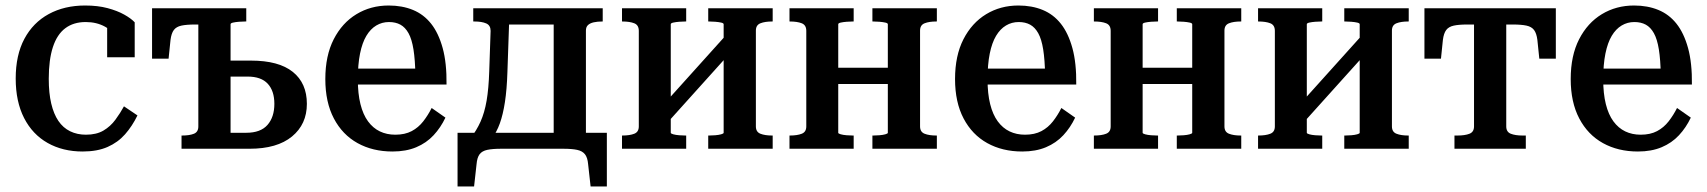

<svg xmlns="http://www.w3.org/2000/svg" viewBox="-20 -540 6195 697"><path d="M292 -51Q330 -51 355.5 -66Q381 -81 399 -105.5Q417 -130 430 -154L479 -121Q460 -82 434 -52.5Q408 -23 370.5 -6.5Q333 10 280 10Q208 10 153 -21Q98 -52 67.5 -111.5Q37 -171 37 -255Q37 -340 68.5 -399Q100 -458 157 -489Q214 -520 289 -520Q335 -520 370.5 -510.5Q406 -501 431 -487Q456 -473 469 -459V-332H369V-456Q380 -455 388.5 -449.5Q397 -444 402 -435Q407 -426 408.5 -415.5Q410 -405 408 -394Q392 -426 361.5 -443Q331 -460 291 -460Q247 -460 217 -437.5Q187 -415 172 -369Q157 -323 157 -254Q157 -202 166 -164Q175 -126 192 -101Q209 -76 234.5 -63.5Q260 -51 292 -51Z M817 -58H874Q926 -58 951 -86.5Q976 -115 976 -163Q976 -210 952 -236Q928 -262 879 -262H792V-320H891Q992 -320 1043 -279Q1094 -238 1094 -163Q1094 -89 1040 -44.5Q986 0 886 0H639V-48H641Q668 -48 684 -54.5Q700 -61 700 -81V-510H874V-462H870Q860 -462 847.5 -461Q835 -460 826 -458Q817 -456 817 -452ZM767 -451H688Q657 -451 638.5 -447Q620 -443 611 -431Q602 -419 599 -395L592 -327H532V-510H767Z M1279 -252Q1279 -200 1288.5 -162Q1298 -124 1316 -99.5Q1334 -75 1359 -63Q1384 -51 1415 -51Q1450 -51 1474.5 -64Q1499 -77 1516.5 -99.5Q1534 -122 1547 -148L1597 -113Q1580 -77 1554 -49Q1528 -21 1491 -5.5Q1454 10 1405 10Q1333 10 1278 -20.5Q1223 -51 1192 -110Q1161 -169 1161 -253Q1161 -338 1191.5 -397.5Q1222 -457 1274 -488.5Q1326 -520 1391 -520Q1440 -520 1479 -504Q1518 -488 1545 -454Q1572 -420 1587 -365.5Q1602 -311 1601 -233H1259V-291H1511L1488 -267Q1487 -323 1481 -360.5Q1475 -398 1463 -419.5Q1451 -441 1433.5 -450.5Q1416 -460 1392 -460Q1367 -460 1346 -447.5Q1325 -435 1310 -410Q1295 -385 1287 -345.5Q1279 -306 1279 -252Z M1990 -3V-510H2168V-462H2167Q2149 -462 2135.5 -459Q2122 -456 2114.5 -449Q2107 -442 2107 -429V-3ZM1798 -451V-510H2057V-451ZM2115 56Q2113 32 2103.5 20Q2094 8 2075 4Q2056 0 2025 0H1799Q1768 0 1749 4Q1730 8 1721 20Q1712 32 1710 56L1701 137H1641V-58H2183V137H2124ZM1756 -281 1761 -428Q1761 -448 1745 -455Q1729 -462 1702 -462H1698V-510H1830L1822 -278Q1820 -215 1813 -169.5Q1806 -124 1794.5 -92Q1783 -60 1765 -37H1687Q1710 -66 1724.5 -98.5Q1739 -131 1746.5 -174.5Q1754 -218 1756 -281Z M2299 -81V-428Q2299 -449 2282.5 -455.5Q2266 -462 2239 -462H2238V-510H2471V-462H2468Q2458 -462 2445.5 -461Q2433 -460 2424 -458Q2415 -456 2415 -452V-58Q2415 -55 2424 -52.5Q2433 -50 2445.5 -49Q2458 -48 2468 -48H2471V0H2238V-48H2239Q2266 -48 2282.5 -54.5Q2299 -61 2299 -81ZM2607 -58V-452Q2607 -456 2598 -458Q2589 -460 2576.5 -461Q2564 -462 2554 -462H2551V-510H2785V-462H2783Q2757 -462 2740.5 -455.5Q2724 -449 2724 -429V-81Q2724 -61 2740.5 -54.5Q2757 -48 2783 -48H2785V0H2551V-48H2554Q2564 -48 2576.5 -49Q2589 -50 2598 -52.5Q2607 -55 2607 -58ZM2404 -96 2365 -134 2617 -414 2656 -376Z M2907 -81V-428Q2907 -449 2890.5 -455.5Q2874 -462 2847 -462H2846V-510H3079V-462H3076Q3066 -462 3053.5 -461Q3041 -460 3032 -458Q3023 -456 3023 -452V-58Q3023 -55 3032 -52.5Q3041 -50 3053.5 -49Q3066 -48 3076 -48H3079V0H2846V-48H2847Q2874 -48 2890.5 -54.5Q2907 -61 2907 -81ZM3203 -58V-452Q3203 -456 3194 -458Q3185 -460 3172.5 -461Q3160 -462 3150 -462H3147V-510H3381V-462H3379Q3353 -462 3336.5 -455.5Q3320 -449 3320 -429V-81Q3320 -61 3336.5 -54.5Q3353 -48 3379 -48H3381V0H3147V-48H3150Q3160 -48 3172.5 -49Q3185 -50 3194 -52.5Q3203 -55 3203 -58ZM2973 -235V-294H3260V-235Z M3565 -252Q3565 -200 3574.5 -162Q3584 -124 3602 -99.5Q3620 -75 3645 -63Q3670 -51 3701 -51Q3736 -51 3760.5 -64Q3785 -77 3802.5 -99.5Q3820 -122 3833 -148L3883 -113Q3866 -77 3840 -49Q3814 -21 3777 -5.5Q3740 10 3691 10Q3619 10 3564 -20.5Q3509 -51 3478 -110Q3447 -169 3447 -253Q3447 -338 3477.5 -397.5Q3508 -457 3560 -488.5Q3612 -520 3677 -520Q3726 -520 3765 -504Q3804 -488 3831 -454Q3858 -420 3873 -365.5Q3888 -311 3887 -233H3545V-291H3797L3774 -267Q3773 -323 3767 -360.5Q3761 -398 3749 -419.5Q3737 -441 3719.5 -450.5Q3702 -460 3678 -460Q3653 -460 3632 -447.5Q3611 -435 3596 -410Q3581 -385 3573 -345.5Q3565 -306 3565 -252Z M4012 -81V-428Q4012 -449 3995.5 -455.5Q3979 -462 3952 -462H3951V-510H4184V-462H4181Q4171 -462 4158.5 -461Q4146 -460 4137 -458Q4128 -456 4128 -452V-58Q4128 -55 4137 -52.5Q4146 -50 4158.5 -49Q4171 -48 4181 -48H4184V0H3951V-48H3952Q3979 -48 3995.5 -54.5Q4012 -61 4012 -81ZM4308 -58V-452Q4308 -456 4299 -458Q4290 -460 4277.5 -461Q4265 -462 4255 -462H4252V-510H4486V-462H4484Q4458 -462 4441.5 -455.5Q4425 -449 4425 -429V-81Q4425 -61 4441.5 -54.5Q4458 -48 4484 -48H4486V0H4252V-48H4255Q4265 -48 4277.5 -49Q4290 -50 4299 -52.5Q4308 -55 4308 -58ZM4078 -235V-294H4365V-235Z M4608 -81V-428Q4608 -449 4591.5 -455.5Q4575 -462 4548 -462H4547V-510H4780V-462H4777Q4767 -462 4754.5 -461Q4742 -460 4733 -458Q4724 -456 4724 -452V-58Q4724 -55 4733 -52.5Q4742 -50 4754.5 -49Q4767 -48 4777 -48H4780V0H4547V-48H4548Q4575 -48 4591.5 -54.5Q4608 -61 4608 -81ZM4916 -58V-452Q4916 -456 4907 -458Q4898 -460 4885.5 -461Q4873 -462 4863 -462H4860V-510H5094V-462H5092Q5066 -462 5049.5 -455.5Q5033 -449 5033 -429V-81Q5033 -61 5049.5 -54.5Q5066 -48 5092 -48H5094V0H4860V-48H4863Q4873 -48 4885.5 -49Q4898 -50 4907 -52.5Q4916 -55 4916 -58ZM4713 -96 4674 -134 4926 -414 4965 -376Z M5389 -451V-510H5628V-327H5568L5561 -395Q5558 -419 5549 -431Q5540 -443 5521.5 -447Q5503 -451 5472 -451ZM5390 -451H5306Q5276 -451 5257.5 -447Q5239 -443 5230 -431Q5221 -419 5218 -395L5211 -327H5151V-510H5390ZM5448 -81Q5448 -61 5464.5 -54.5Q5481 -48 5507 -48H5519V0H5260V-48H5271Q5298 -48 5314.5 -54.5Q5331 -61 5331 -81V-510H5448Z M5800 -252Q5800 -200 5809.5 -162Q5819 -124 5837 -99.5Q5855 -75 5880 -63Q5905 -51 5936 -51Q5971 -51 5995.5 -64Q6020 -77 6037.5 -99.5Q6055 -122 6068 -148L6118 -113Q6101 -77 6075 -49Q6049 -21 6012 -5.5Q5975 10 5926 10Q5854 10 5799 -20.5Q5744 -51 5713 -110Q5682 -169 5682 -253Q5682 -338 5712.5 -397.5Q5743 -457 5795 -488.5Q5847 -520 5912 -520Q5961 -520 6000 -504Q6039 -488 6066 -454Q6093 -420 6108 -365.5Q6123 -311 6122 -233H5780V-291H6032L6009 -267Q6008 -323 6002 -360.5Q5996 -398 5984 -419.5Q5972 -441 5954.5 -450.5Q5937 -460 5913 -460Q5888 -460 5867 -447.5Q5846 -435 5831 -410Q5816 -385 5808 -345.5Q5800 -306 5800 -252Z"/></svg>

Font: Roboto Serif 28pt Condensed Medium
Style: Regular
Weight: 500
Width: 3
Designer: Greg Gazdowicz
Foundry: Commercial Type
Version: Version 1.008